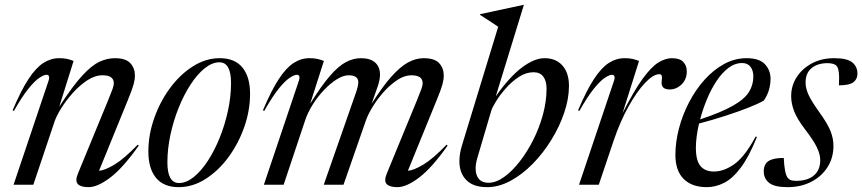

<svg xmlns="http://www.w3.org/2000/svg" viewBox="-20 -762 3557 792"><path d="M37.5 -304.5 32 -307Q66.5 -388.5 97.2 -435.5Q128 -482.5 158.8 -502.2Q189.5 -522 224 -522Q242.5 -522 255.8 -519.2Q269 -516.5 283.5 -510.5L224.5 -322Q279.5 -407 319.2 -450Q359 -493 390.8 -507.5Q422.5 -522 453.5 -522Q499 -522 517.8 -501.2Q536.5 -480.5 536.5 -451Q536.5 -434 531 -413.5Q525.5 -393 506.5 -347L388.5 -57.5Q413 -59.5 452.5 -83.2Q492 -107 548 -165L552.5 -161.5Q487.5 -69.5 435.2 -29.8Q383 10 345 10Q313 10 301 -2.8Q289 -15.5 301.5 -46L425 -346Q439 -380 444.2 -394.8Q449.5 -409.5 449.5 -418.5Q449.5 -451.5 403 -451.5Q372 -451.5 340.2 -430.8Q308.5 -410 280.5 -378.8Q252.5 -347.5 232.8 -315.8Q213 -284 205.5 -262L117.5 0H36L181 -431Q184 -439.5 182.2 -446.5Q180.5 -453.5 172 -453.5Q161.5 -453.5 142.8 -441.2Q124 -429 97.8 -396.8Q71.5 -364.5 37.5 -304.5Z M886.5 -522Q948.5 -522 980 -483.5Q1011.5 -445 1011.5 -375Q1011.5 -306 987.5 -237.8Q963.5 -169.5 922.2 -113.5Q881 -57.5 828 -23.8Q775 10 717 10Q655 10 623.5 -28.5Q592 -67 592 -137Q592 -206 616 -274.2Q640 -342.5 681.2 -398.5Q722.5 -454.5 775.5 -488.2Q828.5 -522 886.5 -522ZM718.5 -7Q748.5 -7 779.2 -31.8Q810 -56.5 837.5 -98.8Q865 -141 886.5 -194.5Q908 -248 920.5 -306Q933 -364 933 -420Q933 -505 885 -505Q855 -505 824.2 -480.2Q793.5 -455.5 766 -413.2Q738.5 -371 717 -317.5Q695.5 -264 683 -206Q670.5 -148 670.5 -92Q670.5 -7 718.5 -7Z M1826.5 -161.5Q1761.5 -69.5 1709.2 -29.8Q1657 10 1619 10Q1587 10 1575 -2.8Q1563 -15.5 1575.5 -46L1699 -346Q1713 -380 1718.2 -394.8Q1723.5 -409.5 1723.5 -418.5Q1723.5 -451.5 1677 -451.5Q1648.5 -451.5 1619.2 -432.2Q1590 -413 1563.8 -383.8Q1537.5 -354.5 1518 -322.8Q1498.5 -291 1489.5 -265.5L1397 0H1315.5L1448 -379Q1458 -407.5 1458 -422.5Q1458 -451.5 1418.5 -451.5Q1396 -451.5 1369.5 -435Q1343 -418.5 1317 -391.2Q1291 -364 1270.2 -331Q1249.5 -298 1238.5 -265L1150 0H1068.5L1213.5 -431Q1216.5 -439.5 1214.8 -446.5Q1213 -453.5 1204.5 -453.5Q1194 -453.5 1175.2 -441.2Q1156.5 -429 1130.2 -396.8Q1104 -364.5 1070 -304.5L1064.5 -307Q1099 -388.5 1129.8 -435.5Q1160.5 -482.5 1191.2 -502.2Q1222 -522 1256.5 -522Q1275 -522 1288.2 -519.2Q1301.5 -516.5 1316 -510.5L1259.5 -334Q1305 -407.5 1340.5 -448.5Q1376 -489.5 1406.8 -505.8Q1437.5 -522 1469 -522Q1507.5 -522 1527.5 -504Q1547.5 -486 1547.5 -454Q1547.5 -433.5 1538.5 -407L1513 -334Q1557.5 -404.5 1594 -445.5Q1630.5 -486.5 1662.8 -504.2Q1695 -522 1727.5 -522Q1773 -522 1791.8 -501.2Q1810.5 -480.5 1810.5 -451Q1810.5 -434 1805 -413.5Q1799.5 -393 1780.5 -347L1662.5 -57.5Q1687 -59.5 1726.5 -83.2Q1766 -107 1822 -165Z M2035 -651.5Q2021 -661 2001.8 -673.8Q1982.5 -686.5 1960.5 -700.5L1960 -703.5L2139.5 -742H2141L2025 -364.5Q2082 -445.5 2133.2 -483.8Q2184.5 -522 2226 -522Q2273.5 -522 2300.2 -491.5Q2327 -461 2327 -408Q2327 -355 2307.5 -297.2Q2288 -239.5 2254.2 -184.8Q2220.5 -130 2177.2 -86Q2134 -42 2085.8 -16Q2037.5 10 1989.5 10Q1932.5 10 1903.8 -19Q1875 -48 1875 -97Q1875 -128.5 1886 -163.5ZM1949 -110.5Q1942 -87 1942 -67Q1942 -39.5 1955.5 -23.8Q1969 -8 1995 -8Q2025.5 -8 2058.8 -31.5Q2092 -55 2123.2 -95Q2154.5 -135 2179.8 -185.2Q2205 -235.5 2219.8 -290Q2234.5 -344.5 2234.5 -396.5Q2234.5 -427.5 2221.2 -445.8Q2208 -464 2181 -464Q2150 -464 2120.5 -444.8Q2091 -425.5 2066.8 -398Q2042.5 -370.5 2026.8 -345Q2011 -319.5 2007 -307Z M2513.5 -431Q2516.5 -439.5 2514.8 -446.5Q2513 -453.5 2504.5 -453.5Q2494 -453.5 2475.2 -441.2Q2456.5 -429 2430.2 -396.8Q2404 -364.5 2370 -304.5L2364.5 -307Q2399 -388.5 2429.8 -435.5Q2460.5 -482.5 2491.2 -502.2Q2522 -522 2556.5 -522Q2575 -522 2588.2 -519.2Q2601.5 -516.5 2616 -510.5L2548 -295Q2595.5 -388.5 2631.2 -437.5Q2667 -486.5 2695.8 -504.2Q2724.5 -522 2752 -522Q2783.5 -522 2798.2 -506.8Q2813 -491.5 2813 -468Q2813 -434.5 2791.5 -413.8Q2770 -393 2742.5 -393Q2705 -393 2709.5 -427.5Q2712 -445 2709.2 -450.5Q2706.5 -456 2699.5 -456Q2675 -456 2641 -420.2Q2607 -384.5 2572.5 -322.5Q2538 -260.5 2511.5 -182.5L2450 0H2368.5Z M3102.5 -197.5Q3070 -116 3036 -70.8Q3002 -25.5 2967 -7.8Q2932 10 2895.5 10Q2834 10 2800 -24Q2766 -58 2766 -123Q2766 -176.5 2780.8 -232.5Q2795.5 -288.5 2822.5 -340.2Q2849.5 -392 2886.2 -433Q2923 -474 2967 -498Q3011 -522 3060 -522Q3112 -522 3135.2 -497.2Q3158.5 -472.5 3158.5 -436.5Q3158.5 -415 3152.2 -392.2Q3146 -369.5 3131 -347.5Q3112.5 -336 3070.5 -319.2Q3028.5 -302.5 2974 -284.8Q2919.5 -267 2863.5 -252.5Q2850.5 -195.5 2850.5 -152.5Q2850.5 -99.5 2869.5 -77Q2888.5 -54.5 2925 -54.5Q2966.5 -54.5 3009.5 -85.2Q3052.5 -116 3097 -198.5ZM3041.5 -502Q3011.5 -502 2984.8 -481.8Q2958 -461.5 2935.5 -427.5Q2913 -393.5 2896 -352.2Q2879 -311 2868 -269.5Q2955.5 -298.5 3003.2 -325.8Q3051 -353 3069.2 -382.2Q3087.5 -411.5 3087.5 -446Q3087.5 -471.5 3075.5 -486.8Q3063.5 -502 3041.5 -502Z M3213 -110.5Q3216 -46 3229 -29Q3236 -20.5 3244.5 -18.2Q3253 -16 3264 -16Q3311 -16 3337.2 -38.2Q3363.5 -60.5 3363.5 -101.5Q3363.5 -125.5 3349.5 -154.5Q3335.5 -183.5 3301.5 -227.5Q3267.5 -272 3255.5 -304Q3243.5 -336 3243.5 -365Q3243.5 -408.5 3266.5 -444Q3289.5 -479.5 3329.5 -500.8Q3369.5 -522 3421 -522Q3474.5 -522 3495.8 -504.5Q3517 -487 3517 -458Q3517 -435.5 3500.2 -422.8Q3483.5 -410 3440.5 -410Q3442.5 -445.5 3440 -464Q3437.5 -482.5 3431.5 -489.5Q3421.5 -501.5 3393.5 -501.5Q3352.5 -501.5 3327.8 -481Q3303 -460.5 3303 -421.5Q3303 -398.5 3314.5 -372.5Q3326 -346.5 3359.5 -299.5Q3393.5 -252.5 3405.8 -221.5Q3418 -190.5 3418 -161Q3418 -111 3393.5 -72.5Q3369 -34 3326.2 -12Q3283.5 10 3229 10Q3174.5 10 3152.5 -7.8Q3130.5 -25.5 3130.5 -55Q3130.5 -84.5 3150 -97.5Q3169.5 -110.5 3213 -110.5Z"/></svg>

Font: Newsreader 72pt
Style: Italic
Weight: 400
Italic angle: -17°
Designer: Hugues Gentile
Foundry: Production Type
Version: Version 1.003; ttfautohint (v1.8.3)